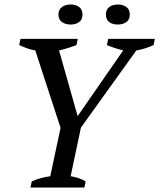

<svg xmlns="http://www.w3.org/2000/svg" viewBox="-20 -836 710 856"><path d="M462.4 -662.6H670.4L664.6 -634.8Q645.5 -626.5 625.7 -620.1Q606 -613.8 587.9 -611.3L340.8 -267.1L294.9 -50.3Q312 -47.9 329.1 -42.2Q346.2 -36.6 361.8 -27.3L356 0H115.7L121.6 -27.3Q159.7 -44.4 204.1 -50.3L250 -266.1L137.2 -611.3Q115.7 -614.7 98.6 -621.3Q81.5 -627.9 65.4 -634.8L71.3 -662.6H326.7L320.8 -634.8Q305.2 -629.4 286.4 -623Q267.6 -616.7 243.2 -611.3L326.2 -318.4L529.3 -611.3Q508.8 -616.2 490.5 -622.3Q472.2 -628.4 456.5 -634.8ZM240.7 -771Q240.7 -793.5 256.1 -804.7Q271.5 -815.9 294.9 -815.9Q317.9 -815.9 332.8 -804.7Q347.7 -793.5 347.7 -771Q347.7 -749 332.8 -737.8Q317.9 -726.6 294.9 -726.6Q271.5 -726.6 256.1 -737.8Q240.7 -749 240.7 -771ZM452.1 -771Q452.1 -793.5 467 -804.7Q481.9 -815.9 504.9 -815.9Q528.3 -815.9 543.5 -804.7Q558.6 -793.5 558.6 -771Q558.6 -749 543.5 -737.8Q528.3 -726.6 504.9 -726.6Q481.9 -726.6 467 -737.8Q452.1 -749 452.1 -771Z"/></svg>

Font: PT Astra Serif
Style: Italic
Weight: 400
Italic angle: -16°
Designer: A.Korolkova, I. Chaeva
Foundry: ParaType Ltd
Version: Version 1.001